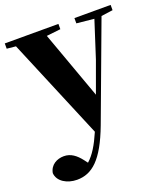

<svg xmlns="http://www.w3.org/2000/svg" viewBox="-154 -650 899 1026"><g transform="rotate(-20 295.5 -137.5)"><path d="M389 -516 488 -506 421 -298 357 -122 218 -507 298 -516V-546H-7V-516L44 -511L284 62C255 129 228 174 193 205L177 184C152 152 123 128 83 128C44 128 5 148 -3 193C0 241 52 271 108 271C193 271 259 216 325 41L529 -507L595 -516V-546H389Z"/></g></svg>

Font: GenKiMin2 TW H
Style: Regular
Weight: 900
Version: Version 2.100;PS 2.1;hotconv 16.6.51;makeotf.lib2.5.65220 DE